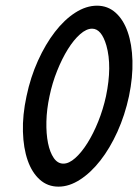

<svg xmlns="http://www.w3.org/2000/svg" viewBox="-20 -660 496 689"><path d="M328.1 -639.6Q366.7 -639.6 394.8 -614.5Q422.9 -589.4 438.2 -545.4Q453.6 -501.5 455.3 -442.1Q457 -382.8 442.9 -314.9Q428.2 -246.6 401.4 -187.3Q374.5 -127.9 340.3 -84.2Q306.2 -40.5 267.3 -15.4Q228.5 9.8 189.9 9.8Q150.9 9.8 122.8 -15.4Q94.7 -40.5 79.3 -84.5Q64 -128.4 62.3 -187.5Q60.5 -246.6 75.2 -314.9Q89.4 -382.8 116.2 -442.1Q143.1 -501.5 177 -545.4Q210.9 -589.4 250 -614.5Q289.1 -639.6 328.1 -639.6ZM361.8 -496.6Q344.2 -557.1 310.5 -557.1Q290 -557.1 267.3 -537.1Q244.6 -517.1 223.6 -483.4Q202.6 -449.7 185.1 -406Q167.5 -362.3 157.7 -314.9Q147.5 -267.6 146.5 -223.9Q145.5 -180.2 152.3 -146.5Q159.2 -112.8 173.1 -92.8Q187 -72.8 207.5 -72.8Q227.5 -72.8 250 -92.8Q272.5 -112.8 293.7 -146.5Q314.9 -180.2 332.5 -223.9Q350.1 -267.6 360.4 -314.9Q382.8 -422.4 361.8 -496.6Z"/></svg>

Font: Fibel Nord
Style: Bold Italic
Weight: 700
Designer: Peter Wiegel
Foundry: Peter Wioegel
Version: Version 000.000